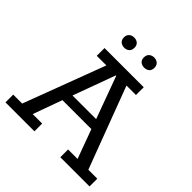

<svg xmlns="http://www.w3.org/2000/svg" viewBox="-194 -884 1032 1032"><g transform="rotate(45 321.5 -368.0)"><path d="M2 0V-59H70L245 -524H172V-583H470V-524H398L573 -59H641V0H419V-59H491L422 -247L450 -225H197L218 -247L150 -59H222V0ZM223 -260 210 -281H429L418 -260L322 -522H319ZM245 -659Q228 -659 216.5 -669Q205 -679 205 -698Q205 -716 216.5 -726Q228 -736 245 -736Q263 -736 274 -726Q285 -716 285 -698Q285 -679 274 -669Q263 -659 245 -659ZM397 -659Q380 -659 368.5 -668.5Q357 -678 357 -697Q357 -716 368.5 -726Q380 -736 397 -736Q414 -736 425.5 -726Q437 -716 437 -697Q437 -678 425.5 -668.5Q414 -659 397 -659Z"/></g></svg>

Font: Rokkitt
Style: Regular
Weight: 400
Designer: Vernon Adams
Foundry: Vernon Adams
Version: Version 3.103